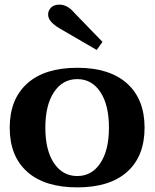

<svg xmlns="http://www.w3.org/2000/svg" viewBox="-20 -800 668 830"><path d="M238 -677Q213 -692 200.5 -706.5Q188 -721 188 -738Q188 -754 200.5 -767Q213 -780 237 -780Q271 -780 300 -746L423 -619L398 -584ZM22 -248Q22 -371 97.5 -439Q173 -507 314 -507Q454 -507 529.5 -439Q605 -371 605 -248Q605 -125 530 -57.5Q455 10 314 10Q173 10 97.5 -57.5Q22 -125 22 -248ZM451 -248Q451 -346 414 -402Q377 -458 314 -458Q251 -458 213.5 -402Q176 -346 176 -248Q176 -150 213.5 -94.5Q251 -39 314 -39Q377 -39 414 -95Q451 -151 451 -248Z"/></svg>

Font: Trirong
Style: Bold
Weight: 700
Designer: Katatrad Team
Foundry: CadsonDemak
Version: Version 1.001